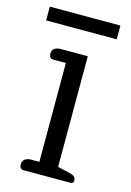

<svg xmlns="http://www.w3.org/2000/svg" viewBox="-102 -689 504 741"><g transform="rotate(15 150.5 -318.0)"><path d="M3 -636H285V-581H3ZM52 -20Q52 -33 61.5 -40Q71 -47 87 -47H119V-442H68Q52 -442 52 -462Q52 -476 61.5 -482.5Q71 -489 87 -489H194V-47L241 -36Q255 -33 261.5 -27.5Q268 -22 268 -12Q268 0 256 0H68Q52 0 52 -20Z"/></g></svg>

Font: Maitree
Style: Regular
Weight: 400
Designer: CadsonDemak Team
Foundry: CadsonDemak
Version: Version 1.001